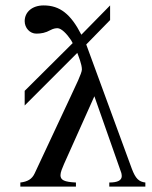

<svg xmlns="http://www.w3.org/2000/svg" viewBox="-20 -688 560 708"><path d="M516 0V-15C492 -18 480 -29 466 -66L298 -524L386 -614V-668L280 -560C241 -636 201 -668 141 -668C98 -668 71 -643 71 -610C71 -585 90 -564 114 -564C132 -564 148 -567 166 -577C177 -583 186 -584 192 -584C206 -584 226 -564 242 -540C244 -537 246 -533 248 -529L71 -353V-299L265 -493C269 -482 282 -451 282 -432C282 -418 259 -372 240 -331L108 -49C98 -27 81 -18 55 -15V0H260V-15C217 -17 203 -24 203 -42C203 -53 210 -69 216 -83L328 -333L425 -57C428 -50 429 -43 429 -39C429 -23 414 -15 383 -15V0Z"/></svg>

Font: STIXGeneral
Style: Regular
Weight: 400
Designer: MicroPress Inc., with final additions and corrections provided by Coen Hoffman, Elsevier (retired)
Version: Version 1.1.0